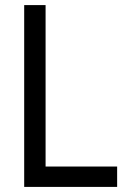

<svg xmlns="http://www.w3.org/2000/svg" viewBox="-20 -734 540 754"><path d="M75 -714H159V-80H440V0H75Z"/></svg>

Font: Noto Sans Mono UI Cond
Style: Regular
Weight: 400
Width: 3
Monospace: yes
Designer: Monotype Design team
Foundry: Monotype Imaging Inc.
Version: Version 1.000